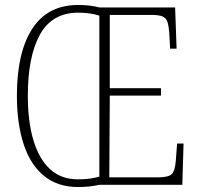

<svg xmlns="http://www.w3.org/2000/svg" viewBox="-20 -744 801 773"><path d="M294 9Q212 9 157 -36Q102 -81 75 -164Q48 -247 48 -359Q48 -533 110 -628.5Q172 -724 295 -724Q343 -724 380 -714H685L691 -548H665L662 -603Q660 -637 654.5 -654.5Q649 -672 634 -678Q619 -684 588 -684H422V-389H628V-359H422L420 -30H615Q659 -30 672 -43.5Q685 -57 688 -99L693 -166H719L714 0H380Q341 9 294 9ZM294 -22Q322 -22 342.5 -25Q363 -28 380 -33V-681Q343 -693 295 -693Q190 -693 141 -605Q92 -517 92 -358Q92 -255 114.5 -179.5Q137 -104 181.5 -63Q226 -22 294 -22Z"/></svg>

Font: Noto Serif Tamil Condensed ExtraLight
Style: Regular
Weight: 200
Width: 3
Designer: Indian Type Foundry, Tom Grace, and the Monotype Design Team
Foundry: Monotype Imaging Inc.
Version: Version 2.004; ttfautohint (v1.8.4.7-5d5b)